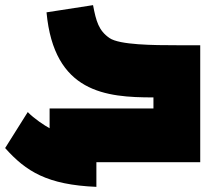

<svg xmlns="http://www.w3.org/2000/svg" viewBox="-70 -550 799 747"><g transform="rotate(90 329.5 -176.5)"><path d="M4 42C317 13 335 -189 335 -374H378V30H455C444 50 418 90 392 115L532 203C623 122 675 39 683 -152H587V-556H132V-466C132 -375 131 -242 104 -203C75 -161 39 -151 -24 -139Z"/></g></svg>

Font: Repo ExtraBlack
Style: Regular
Weight: 400
Designer: Stefan Peev
Foundry: Context Ltd
Version: Version 001.502